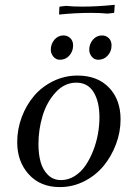

<svg xmlns="http://www.w3.org/2000/svg" viewBox="-20 -763 543 790"><path d="M50.8 -178.2Q50.8 -231 69.3 -280.8Q87.9 -330.6 120.1 -368.4Q152.3 -406.2 199.2 -429.2Q246.1 -452.1 298.8 -452.1Q380.9 -452.1 428.5 -402.6Q476.1 -353 476.1 -272Q476.1 -219.2 457 -168.9Q438 -118.7 405.5 -79.6Q373 -40.5 325.9 -16.8Q278.8 6.8 226.1 6.8Q146 6.8 98.4 -45.7Q50.8 -98.1 50.8 -178.2ZM138.2 -169.9Q138.2 -128.4 147.2 -96.2Q156.2 -64 177.7 -43Q199.2 -22 231 -22Q260.7 -22 286.9 -38.3Q313 -54.7 331.3 -81.3Q349.6 -107.9 363 -141.8Q376.5 -175.8 382.8 -211.2Q389.2 -246.6 389.2 -279.8Q389.2 -344.7 365.2 -383.8Q341.3 -422.9 293.9 -422.9Q245.6 -422.9 209 -383.1Q172.4 -343.3 155.3 -286.6Q138.2 -230 138.2 -169.9ZM189 -558.1Q189 -582 203.9 -599.6Q218.8 -617.2 241.2 -617.2Q257.3 -617.2 269 -606.2Q280.8 -595.2 280.8 -576.2Q280.8 -551.8 265.4 -534.4Q250 -517.1 226.1 -517.1Q210.4 -517.1 199.7 -529.8Q189 -542.5 189 -558.1ZM223.1 -703.1 224.1 -731 225.1 -735.8 252 -738.8Q278.8 -735.8 319.8 -735.8Q380.9 -735.8 452.1 -743.2L450.2 -714.8L449.2 -710L421.9 -707Q395 -710 355 -710Q290 -710 223.1 -703.1ZM347.2 -558.1Q347.2 -582 362.3 -599.6Q377.4 -617.2 399.9 -617.2Q416 -617.2 427.5 -606.2Q439 -595.2 439 -576.2Q439 -551.8 423.3 -534.4Q407.7 -517.1 383.8 -517.1Q368.2 -517.1 357.7 -529.8Q347.2 -542.5 347.2 -558.1Z"/></svg>

Font: Dihjauti
Style: Bold Italic
Weight: 700
Italic angle: -9°
Designer: T. Christopher White
Version: Version 3.0.0